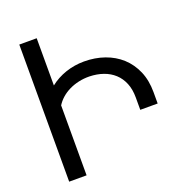

<svg xmlns="http://www.w3.org/2000/svg" viewBox="-129 -829 895 942"><g transform="rotate(-20 318.5 -358.0)"><path d="M612.3 -211.9H521.5V-276.4Q521.5 -318.8 508.3 -351.1Q495.1 -383.3 471.2 -405.3Q447.3 -427.2 414.6 -438.7Q381.8 -450.2 342.8 -451.2Q313 -451.7 285.9 -445.6Q258.8 -439.5 235.8 -428.2Q212.9 -417 194.6 -400.9Q176.3 -384.8 164.1 -365.2V0H73.2V-715.8H164.1V-469.2Q200.2 -498 246.3 -513.7Q292.5 -529.3 342.8 -529.3Q399.9 -529.3 449.2 -512Q498.5 -494.6 534.7 -461.7Q570.8 -428.7 591.6 -380.9Q612.3 -333 612.3 -271.5Z"/></g></svg>

Font: Arian AMU
Style: Regular
Weight: 400
Designer: Ruben Hakobyan (Tarumian)
Foundry: Ruben Hakobyan (Tarumian)
Version: Version 4.003